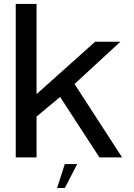

<svg xmlns="http://www.w3.org/2000/svg" viewBox="-20 -805 686 982"><path d="M285 -313 488.5 0H604.5L357.5 -381ZM60.5 0H167V-209L291 -312L356.5 -371L595.5 -591.5H466.5L167 -323.5V-785H60.5ZM272 156.5H311.5L375 34H311.5Z"/></svg>

Font: Anybody SemiExpanded
Style: Regular
Weight: 400
Width: 6
Designer: Tyler Finck
Foundry: Etcetera Type Company
Version: Version 1.113;gftools[0.9.25]